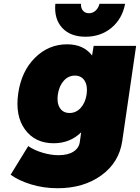

<svg xmlns="http://www.w3.org/2000/svg" viewBox="-20 -789 738 1013"><path d="M36.1 132.8 128.9 -18.1Q161.6 3.9 205.1 16.8Q248.5 29.8 289.1 29.8Q337.9 29.8 367.2 11.2Q396.5 -7.3 400.9 -39.1L408.2 -90.8Q349.1 -33.2 263.2 -33.2Q165 -33.2 112.1 -105.5Q59.1 -177.7 76.2 -296.9Q93.3 -413.6 164.8 -484.4Q236.3 -555.2 334 -555.2Q420.9 -555.2 465.8 -496.1L474.1 -546.9H698.2L625 -44.9Q608.4 68.4 514.6 136.2Q420.9 204.1 284.2 204.1Q209.5 204.1 143.8 183.8Q78.1 163.6 36.1 132.8ZM272 -769H407.2Q406.2 -746.6 417.7 -732.9Q429.2 -719.2 449.2 -719.2Q469.2 -719.2 484.4 -732.9Q499.5 -746.6 504.9 -769H640.1Q625 -689.5 568.1 -642.3Q511.2 -595.2 431.2 -595.2Q351.1 -595.2 307.9 -642.3Q264.6 -689.5 272 -769ZM285.2 -291Q278.8 -246.6 295.7 -219.7Q312.5 -192.9 347.2 -192.9Q381.3 -192.9 405.8 -219.7Q430.2 -246.6 437 -291Q443.4 -335.9 426.5 -363Q409.7 -390.1 375 -390.1Q340.8 -390.1 316.4 -363Q292 -335.9 285.2 -291Z"/></svg>

Font: Trueno Black
Style: Italic
Weight: 900
Designer: Julieta Ulanovsky
Foundry: Julieta Ulanovsky
Version: Version 3.001b | FøM Fix